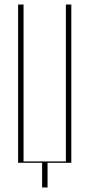

<svg xmlns="http://www.w3.org/2000/svg" viewBox="-20 -719 396 848"><path d="M60 -699H84V-6H271V-699H295V0H190V109H166V0H60Z"/></svg>

Font: Moniqa Thin Display
Style: Regular
Weight: 100
Designer: Rajesh Rajput
Foundry: Rajesh Rajput
Version: Version 1.000